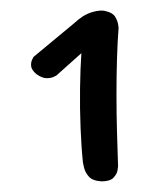

<svg xmlns="http://www.w3.org/2000/svg" viewBox="-20 -668 281 361"><path d="M171 -327Q154 -328 147 -336Q140 -344 138 -353Q136 -362 136 -362Q133 -390 131.5 -427Q130 -464 130.5 -501.5Q131 -539 133 -568L86 -526Q86 -526 81 -523.5Q76 -521 67.5 -521Q59 -521 48 -529Q39 -537 38.5 -544Q38 -551 40.5 -556Q43 -561 43 -561L119 -624Q136 -640 152.5 -645Q169 -650 179 -647Q192 -644 196.5 -636.5Q201 -629 202 -622.5Q203 -616 203 -616Q201 -591 200 -558.5Q199 -526 199 -490Q199 -454 200 -419Q201 -384 202 -355Q202 -355 201 -348Q200 -341 193.5 -334Q187 -327 171 -327Z"/></svg>

Font: Sour Gummy Black SemiBold
Style: Regular
Weight: 600
Version: Version 1.000